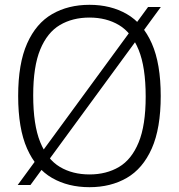

<svg xmlns="http://www.w3.org/2000/svg" viewBox="-20 -769 744 798"><path d="M106.5 0H53.5L595.5 -740H648.5ZM352 9Q263 9 196.2 -29.5Q129.5 -68 92.5 -151.5Q55.5 -235 55.5 -370Q55.5 -505 92.8 -588.5Q130 -672 196.8 -710.5Q263.5 -749 352 -749Q440.5 -749 507.2 -710.5Q574 -672 611 -588.2Q648 -504.5 648 -370Q648 -235.5 610.8 -151.8Q573.5 -68 506.8 -29.5Q440 9 352 9ZM352 -44Q422 -44 474.5 -75Q527 -106 556.2 -177Q585.5 -248 585.5 -367.5Q585.5 -490 556.2 -561.8Q527 -633.5 474.5 -664.8Q422 -696 352 -696Q281.5 -696 229 -665Q176.5 -634 147.2 -563.2Q118 -492.5 118 -372.5Q118 -250 147.2 -178.2Q176.5 -106.5 229 -75.2Q281.5 -44 352 -44Z"/></svg>

Font: Encode Sans SC Light
Style: Regular
Weight: 300
Version: Version 3.002